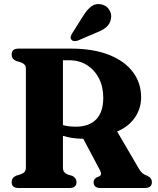

<svg xmlns="http://www.w3.org/2000/svg" viewBox="-20 -944 792 964"><path d="M688.5 -456Q688.5 -398.5 656.5 -352.8Q624.5 -307 568 -284L677 -97.5Q686 -82 695 -74.5Q704 -67 719 -61.5Q742.5 -51.5 742.5 -29.5Q742.5 0 707.5 0H484Q450 0 450 -29.5Q450 -43.5 464.5 -53L476.5 -58Q485.5 -62 487.2 -69Q489 -76 482 -89L398 -247.5H396Q366.5 -247.5 341.5 -251.5Q316.5 -255.5 296 -262V-103.5Q296 -88.5 301.8 -80.8Q307.5 -73 320 -68L343 -61Q364 -51 364 -29.5Q364 0 329 0H73.5Q38.5 0 38.5 -29.5Q38.5 -52 61 -62L84.5 -69Q97 -73.5 103.5 -81.2Q110 -89 110 -103.5V-598.5Q110 -612 103.5 -619.2Q97 -626.5 84.5 -631L61 -638Q38.5 -648 38.5 -670.5Q38.5 -700 73.5 -700H334.5Q448 -700 527 -668.8Q606 -637.5 647.2 -582.5Q688.5 -527.5 688.5 -456ZM296 -641.5V-316Q311 -311.5 327.2 -309.8Q343.5 -308 361.5 -308Q426.5 -308 462.5 -344.2Q498.5 -380.5 498.5 -453.5Q498.5 -508 476.8 -550.5Q455 -593 416.5 -617.2Q378 -641.5 327.5 -641.5ZM396 -861.5Q415 -893.5 437.2 -910.8Q459.5 -928 489 -922Q516 -916 529 -894.2Q542 -872.5 537 -850Q532.5 -823.5 513.5 -807.5Q494.5 -791.5 462.5 -779.5L370 -740Q361.5 -737 352.5 -737.8Q343.5 -738.5 338.5 -745Q333 -751.5 335 -759.5Q337 -767.5 342 -776Z"/></svg>

Font: Fraunces 72pt Soft
Style: Bold
Weight: 700
Version: Version 1.000;[b76b70a41]